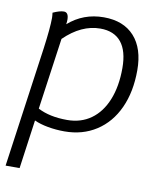

<svg xmlns="http://www.w3.org/2000/svg" viewBox="-86 -629 771 918"><g transform="rotate(10 299.0 -170.0)"><path d="M545 -338Q545 -233 509 -154.5Q473 -76 406.5 -33Q340 10 252 10Q211 10 172 3Q133 -4 105 -17L72 220H4L86 -363Q100 -466 100 -514Q100 -523 98 -539Q131 -554 151 -554Q174 -554 174 -518Q174 -508 172 -496Q245 -560 344 -560Q440 -560 492.5 -502Q545 -444 545 -338ZM473 -336Q473 -419 438.5 -461.5Q404 -504 337 -504Q245 -504 162 -423L113 -76Q170 -46 255 -46Q322 -46 371 -81Q420 -116 446.5 -181.5Q473 -247 473 -336Z"/></g></svg>

Font: Krub
Style: Italic
Weight: 400
Italic angle: -8°
Designer: Ekaluck Peanpanawate
Foundry: Cadson Demak Co.,Ltd.
Version: Version 1.000; ttfautohint (v1.6)